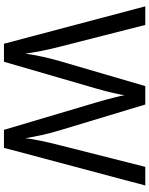

<svg xmlns="http://www.w3.org/2000/svg" viewBox="88 -842 754 970"><g transform="rotate(90 465.0 -357.0)"><path d="M917 -714H823L713 -279C697 -216 684 -157 678 -108C671 -154 658 -218 639 -280L508 -714H415L289 -283C272 -224 258 -160 251 -108C244 -158 233 -216 217 -278L106 -714H12L201 0H292L427 -465C445 -526 459 -591 461 -609C464 -591 480 -525 497 -468L636 0H727Z"/></g></svg>

Font: Noto Sans Cypriot
Style: Regular
Weight: 400
Designer: Monotype Design Team
Foundry: Monotype Imaging Inc.
Version: Version 2.002